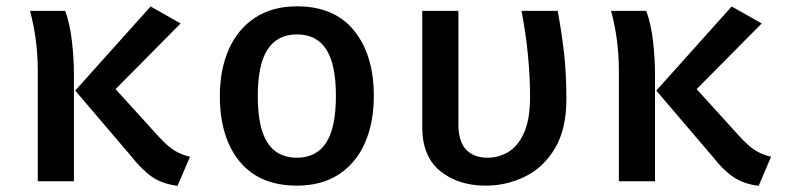

<svg xmlns="http://www.w3.org/2000/svg" viewBox="-20 -576 2502 610"><path d="M458.5 -555.4 553.8 -501.5 347.2 -292.8 483.6 -142.6Q511.8 -111.8 533.6 -98.2Q555.4 -84.6 583.6 -77.9L544.1 14.4Q495.4 8.2 463.1 -14.1Q430.8 -36.4 397.4 -79L219 -288.2ZM187.2 -541.5Q202.6 -498.5 208.7 -443.8Q214.9 -389.2 214.9 -337.4V0H100V-351.8Q100 -449.7 75.4 -541.5Z M923.6 -555.9Q1042.6 -555.9 1105.1 -478.5Q1167.7 -401 1167.7 -271.8Q1167.7 -185.6 1139.2 -121.5Q1110.8 -57.4 1056.2 -21.8Q1001.5 13.8 923.1 13.8Q804.6 13.8 741.5 -62.8Q678.5 -139.5 678.5 -270.8Q678.5 -354.9 706.9 -419.2Q735.4 -483.6 790.3 -519.7Q845.1 -555.9 923.6 -555.9ZM923.6 -466.7Q861.5 -466.7 830.3 -419.2Q799 -371.8 799 -270.8Q799 -169.7 830 -122.3Q861 -74.9 923.1 -74.9Q985.1 -74.9 1016.2 -122.6Q1047.2 -170.3 1047.2 -271.8Q1047.2 -371.8 1016.4 -419.2Q985.6 -466.7 923.6 -466.7Z M1751.8 -541.5Q1764.1 -476.4 1771.8 -409.2Q1779.5 -342.1 1779.5 -262.1Q1779.5 -165.6 1743.1 -104.6Q1706.7 -43.6 1647.9 -14.9Q1589.2 13.8 1523.6 13.8Q1435.4 13.8 1378.5 -32.6Q1321.5 -79 1321.5 -172.3V-541.5H1436.4V-181Q1436.4 -126.2 1461 -100.5Q1485.6 -74.9 1529.7 -74.9Q1563.6 -74.9 1594.4 -92.8Q1625.1 -110.8 1644.6 -153.3Q1664.1 -195.9 1664.1 -270.3Q1664.1 -330.8 1657.4 -400Q1650.8 -469.2 1636.9 -541.5Z M2304.6 -555.4 2400 -501.5 2193.3 -292.8 2329.7 -142.6Q2357.9 -111.8 2379.7 -98.2Q2401.5 -84.6 2429.7 -77.9L2390.3 14.4Q2341.5 8.2 2309.2 -14.1Q2276.9 -36.4 2243.6 -79L2065.1 -288.2ZM2033.3 -541.5Q2048.7 -498.5 2054.9 -443.8Q2061 -389.2 2061 -337.4V0H1946.2V-351.8Q1946.2 -449.7 1921.5 -541.5Z"/></svg>

Font: Fira Code Medium
Style: Regular
Weight: 500
Designer: Carrois Corporate, Edenspiekermann AG, Nikita Prokopov
Foundry: Carrois Corporate, Edenspiekermann AG, Nikita Prokopov
Version: Version 6.002